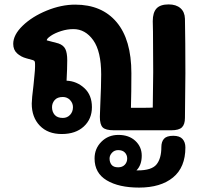

<svg xmlns="http://www.w3.org/2000/svg" viewBox="-20 -601 921 871"><path d="M397 -115Q397 -61 360 -27Q323 7 260 7Q197 7 160.5 -31Q124 -69 124 -131Q124 -151 132 -215Q133 -228 136 -256Q139 -284 139 -298V-310Q139 -318 137.5 -322Q136 -326 130 -328Q124 -330 99.5 -336.5Q75 -343 57.5 -359Q40 -375 40 -402Q40 -443 83 -484.5Q126 -526 192 -553Q258 -580 321 -580Q442 -580 509 -500.5Q576 -421 576 -269Q576 -183 574 -112H630Q660 -112 673 -113L674 -194Q675 -220 675 -274L674 -457Q673 -478 673 -505Q673 -544 690 -562.5Q707 -581 745 -581Q779 -581 798.5 -564Q818 -547 819 -516Q821 -412 821 -269Q821 -202 820 -170L819 -66Q819 -37 805.5 -23.5Q792 -10 757 -10H497Q459 -10 446 -23Q433 -36 433 -71L435 -126Q439 -212 439 -263Q439 -368 403 -418.5Q367 -469 313 -469Q285 -469 257 -460Q229 -451 210.5 -438.5Q192 -426 192 -418L245 -404Q268 -396 276.5 -378.5Q285 -361 285 -327Q285 -291 282 -235Q328 -233 362.5 -201.5Q397 -170 397 -115ZM311 -115Q311 -133 298 -147Q285 -161 265 -161Q240 -161 228 -147Q216 -133 216 -115Q216 -94 228 -80Q240 -66 265 -66Q285 -66 298 -80Q311 -94 311 -115ZM821 68Q821 158 765 204Q709 250 611 250Q519 250 464 217Q409 184 409 118Q409 73 440 42Q471 11 517 11Q565 11 594 38Q623 65 623 105Q623 148 599 172H605Q668 172 690 145Q712 118 712 66Q712 42 724 28.5Q736 15 766 15Q795 15 808 29.5Q821 44 821 68ZM557 118Q557 102 546.5 91Q536 80 516 80Q499 80 488 92Q477 104 477 118Q477 135 486 146.5Q495 158 516 158Q535 158 546 146.5Q557 135 557 118Z"/></svg>

Font: Mali
Style: Bold
Weight: 700
Designer: Kitiyaporn Chalermlarp | Katatrad Aksorn Co.,Ltd.
Foundry: Cadson Demak Co.,Ltd.
Version: Version 1.000; ttfautohint (v1.6)